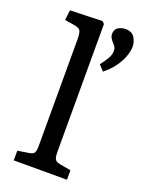

<svg xmlns="http://www.w3.org/2000/svg" viewBox="-145 -840 695 912"><g transform="rotate(20 203.0 -384.0)"><path d="M42 0V-49L99 -58Q119 -61 124.5 -71Q130 -81 130 -109V-643Q130 -678 122.5 -688.5Q115 -699 87 -703L43 -710L49 -761L212 -766L223 -755V-105Q223 -86 228 -74Q233 -62 255 -58L311 -48V0ZM296 -541 270 -569Q290 -595 300.5 -613.5Q311 -632 311 -651Q311 -662 307.5 -668.5Q304 -675 295 -685Q275 -706 275 -723Q275 -748 292 -758Q309 -768 327 -768Q361 -768 374.5 -746Q388 -724 388 -700Q388 -664 364 -620Q340 -576 296 -541Z"/></g></svg>

Font: Literata 12pt
Style: Regular
Weight: 400
Designer: Latin by Veronika Burian and Jose Scaglione. Greek by Irene Vlachou. Cyrillic by Vera Evstafieva.
Foundry: TypeTogether
Version: Version 3.002